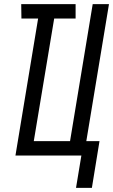

<svg xmlns="http://www.w3.org/2000/svg" viewBox="-20 -755 549 932"><path d="M349 157 375 0H55L165 -665H84L83 -735H347V-665H243L144 -70H320L430 -735H509L399 -70H463L426 157Z"/></svg>

Font: Iosevka Term Oblique
Style: Regular
Weight: 400
Italic angle: -9°
Monospace: yes
Designer: Belleve Invis
Foundry: Belleve Invis
Version: Version 31.4.0